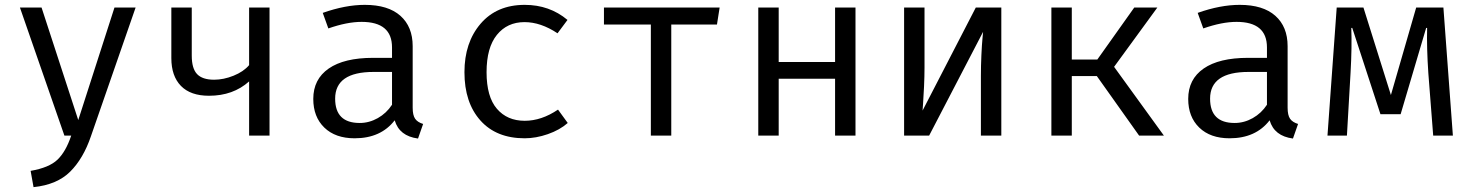

<svg xmlns="http://www.w3.org/2000/svg" viewBox="-20 -558 6040 790"><path d="M538 -527 354 3Q323 94 269 148Q215 202 118 212L106 145Q182 132 216.5 99Q251 66 273 0H245L62 -527H151L302 -64L451 -527Z M1089 -527V0H1005V-223Q939 -164 840 -164Q764 -164 724.5 -204.5Q685 -245 685 -319V-527H769V-329Q769 -276 791 -253Q813 -230 861 -230Q900 -230 941 -246.5Q982 -263 1005 -290V-527Z M1678 -115Q1678 -84 1688 -69.5Q1698 -55 1721 -48L1700 12Q1623 2 1604 -63Q1547 11 1439 11Q1360 11 1314.5 -33Q1269 -77 1269 -151Q1269 -232 1332.5 -276Q1396 -320 1515 -320H1593V-363Q1593 -468 1468 -468Q1408 -468 1331 -441L1308 -505Q1401 -538 1481 -538Q1577 -538 1627.5 -493Q1678 -448 1678 -368ZM1460 -52Q1499 -52 1534.5 -72Q1570 -92 1593 -127V-262H1517Q1359 -262 1359 -152Q1359 -52 1460 -52Z M2139 -61Q2208 -61 2276 -107L2316 -52Q2283 -23 2234 -6Q2185 11 2139 11Q2022 11 1956.5 -62.5Q1891 -136 1891 -261Q1891 -383 1957.5 -460.5Q2024 -538 2139 -538Q2241 -538 2315 -476L2274 -421Q2205 -467 2138 -467Q2067 -467 2024.5 -414.5Q1982 -362 1982 -261Q1982 -160 2024.5 -110.5Q2067 -61 2139 -61Z M2941 -527 2930 -457H2742V0H2658V-457H2465V-527Z M3416 0V-234H3184V0H3100V-527H3184V-303H3416V-527H3500V0Z M4100 -527V0H4016V-246Q4016 -288 4018 -331Q4020 -374 4022.5 -400Q4025 -426 4025 -427L3803 0H3700V-527H3784V-280Q3784 -244 3782 -201.5Q3780 -159 3778 -131.5Q3776 -104 3776 -103L3995 -527Z M4306 0V-527H4390V-313H4495L4647 -527H4742L4564 -283L4769 0H4667L4493 -245H4390V0Z M5278 -115Q5278 -84 5288 -69.5Q5298 -55 5321 -48L5300 12Q5223 2 5204 -63Q5147 11 5039 11Q4960 11 4914.5 -33Q4869 -77 4869 -151Q4869 -232 4932.5 -276Q4996 -320 5115 -320H5193V-363Q5193 -468 5068 -468Q5008 -468 4931 -441L4908 -505Q5001 -538 5081 -538Q5177 -538 5227.5 -493Q5278 -448 5278 -368ZM5060 -52Q5099 -52 5134.5 -72Q5170 -92 5193 -127V-262H5117Q4959 -262 4959 -152Q4959 -52 5060 -52Z M5919 -527 5958 0H5877L5857 -257Q5850 -361 5852 -443H5848L5743 -88H5660L5544 -443H5540Q5543 -365 5537 -259L5522 0H5442L5480 -527H5590L5703 -167L5807 -527Z"/></svg>

Font: Fira Mono
Style: Regular
Weight: 400
Designer: Carrois Corporate & Edenspiekermann AG
Foundry: Carrois Corporate GbR & Edenspiekermann AG
Version: Version 3.206;PS 003.206;hotconv 1.0.70;makeotf.lib2.5.58329